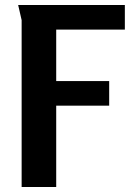

<svg xmlns="http://www.w3.org/2000/svg" viewBox="-20 -752 550 772"><path d="M53 -732H482V-633H206V-426H419V-327H206V0H67V-671Z"/></svg>

Font: Rosario Light
Style: Bold
Weight: 700
Version: Version 1.101; ttfautohint (v1.8.1.43-b0c9)